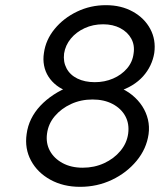

<svg xmlns="http://www.w3.org/2000/svg" viewBox="-20 -720 620 743"><path d="M290 3Q225 3 175 -24.5Q125 -52 100 -98.5Q75 -145 83 -201Q87 -232 100.5 -259.5Q114 -287 136 -310.5Q158 -334 187.5 -353.5Q217 -373 254 -387L245 -366Q219 -374 199.5 -389Q180 -404 167.5 -423.5Q155 -443 150.5 -466.5Q146 -490 150 -515Q157 -566 191.5 -608Q226 -650 278 -675Q330 -700 390 -700Q449 -700 494 -675Q539 -650 561.5 -608Q584 -566 577 -515Q573 -490 562 -467Q551 -444 533.5 -424.5Q516 -405 491.5 -390Q467 -375 437 -366V-383Q467 -372 491 -352.5Q515 -333 530.5 -309Q546 -285 552.5 -257.5Q559 -230 555 -201Q547 -144 508.5 -97.5Q470 -51 413 -24Q356 3 290 3ZM300 -71Q345 -71 383 -88.5Q421 -106 446 -136Q471 -166 476 -203Q481 -241 465 -270.5Q449 -300 416 -317.5Q383 -335 338 -335Q293 -335 255 -317.5Q217 -300 192 -270.5Q167 -241 162 -203Q157 -166 173 -136.5Q189 -107 222 -89Q255 -71 300 -71ZM347 -402Q385 -402 417.5 -416Q450 -430 471.5 -455Q493 -480 497 -513Q502 -545 488 -570.5Q474 -596 445.5 -611Q417 -626 379 -626Q340 -626 307.5 -611Q275 -596 254 -570.5Q233 -545 228 -513Q224 -481 237.5 -455.5Q251 -430 279.5 -416Q308 -402 347 -402Z"/></svg>

Font: Lexend Light
Style: Italic
Weight: 300
Italic angle: -8.13011°
Designer: Bonnie Shaver-Troup, Thomas Jockin
Foundry: Lexend
Version: Version 1.007